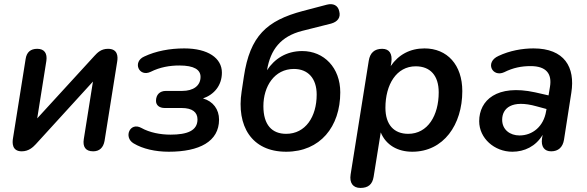

<svg xmlns="http://www.w3.org/2000/svg" viewBox="-20 -736 2885 944"><path d="M87 8C121 8 142 -12 156 -27L437 -335L392 -52C386 -15 400 8 438 8C469 8 488 -10 494 -43L556 -432C561 -460 558 -496 511 -496C477 -496 459 -477 445 -462L163 -154L208 -437C213 -473 199 -496 163 -496C131 -496 111 -480 106 -446L44 -57C40 -35 38 8 87 8Z M810 10C960 10 1057 -40 1057 -148C1057 -198 1028 -238 978 -252C1033 -271 1071 -316 1071 -379C1071 -450 1003 -498 886 -498C815 -498 746 -485 689 -458C630 -432 663 -355 721 -383C767 -406 815 -414 862 -414C935 -414 966 -393 966 -358C966 -314 930 -289 876 -289H796C765 -289 747 -270 747 -240C747 -219 763 -205 790 -205H873C926 -205 951 -184 951 -149C951 -93 900 -74 818 -74C769 -74 716 -84 675 -107C619 -138 586 -61 637 -31C682 -4 744 10 810 10Z M1387 10C1554 10 1653 -113 1653 -282C1653 -403 1573 -485 1466 -485C1387 -485 1329 -446 1293 -391V-392C1310 -492 1360 -557 1465 -584L1608 -620C1640 -629 1656 -650 1648 -680C1642 -710 1618 -721 1587 -713L1469 -682C1292 -635 1209 -560 1179 -359L1168 -286C1142 -118 1216 10 1387 10ZM1387 -78C1317 -78 1275 -122 1275 -214C1275 -311 1329 -397 1425 -397C1494 -397 1537 -351 1537 -271C1537 -162 1482 -78 1387 -78Z M1752 188C1790 188 1811 171 1817 133L1852 -85C1878 -22 1936 10 2007 10C2161 10 2253 -123 2253 -288C2253 -417 2179 -498 2067 -498C1996 -498 1939 -467 1901 -411L1904 -429C1910 -471 1895 -496 1859 -496C1821 -496 1799 -476 1793 -437L1704 121C1697 164 1716 188 1752 188ZM1987 -78C1917 -78 1875 -123 1875 -206C1875 -320 1929 -410 2024 -410C2095 -410 2137 -365 2137 -282C2137 -168 2083 -78 1987 -78Z M2499 10C2558 10 2614 -16 2648 -73L2645 -56C2639 -14 2657 8 2690 8C2725 8 2747 -12 2753 -49L2789 -280C2809 -406 2755 -498 2603 -498C2548 -498 2486 -487 2431 -461C2362 -430 2401 -354 2459 -381C2503 -403 2544 -411 2589 -411C2665 -411 2695 -374 2684 -309L2677 -267L2611 -282C2423 -323 2336 -243 2336 -140C2336 -56 2411 10 2499 10ZM2449 -147C2449 -203 2495 -248 2619 -213L2667 -200L2665 -189C2653 -115 2599 -70 2534 -70C2488 -70 2449 -98 2449 -147Z"/></svg>

Font: SN Pro Semibold
Style: Italic
Weight: 600
Italic angle: -9°
Designer: Tobias Whetton
Foundry: Supernotes
Version: Version 1.001;Glyphs 3.2 (3249)